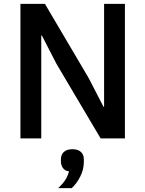

<svg xmlns="http://www.w3.org/2000/svg" viewBox="-20 -718 754 996"><path d="M502 0 274 -385 197 -534H194V-382V0H86V-698H213L440 -313L517 -164H520V-316V-698H628V0ZM356 56Q384 56 399.5 70Q415 84 415 109V121Q415 161 396.5 197.5Q378 234 352 258H282Q305 236 318 216.5Q331 197 338 171Q316 168 306 153Q296 138 296 120V109Q296 84 311.5 70Q327 56 356 56Z"/></svg>

Font: IBM Plex Sans Medium
Style: Regular
Weight: 500
Designer: Mike Abbink, Paul van der Laan, Pieter van Rosmalen
Foundry: Bold Monday
Version: Version 3.201